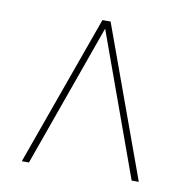

<svg xmlns="http://www.w3.org/2000/svg" viewBox="-58 -771 542 556"><g transform="rotate(10 212.5 -492.5)"><path d="M41 -271 200 -714H224L385 -271H364L212 -691L62 -271Z"/></g></svg>

Font: Noto Serif Display ExtraCondensed
Style: Bold Italic
Weight: 700
Width: 2
Italic angle: -12°
Designer: Monotype Design Team
Foundry: Monotype Imaging Inc.
Version: Version 2.009